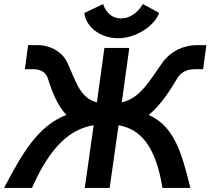

<svg xmlns="http://www.w3.org/2000/svg" viewBox="-104 -929 1040 949"><path d="M494 -838C436 -838 412 -887 406 -909L313 -865C320 -796 392 -740 480 -740C567 -740 658 -799 683 -865L602 -909C590 -887 552 -838 494 -838ZM870 -706C805 -706 739 -677 697 -617C635 -530 590 -444 498 -423L535 -692H412L375 -423C290 -444 270 -531 230 -617C206 -671 147 -706 81 -706H35L19 -587H60C103 -587 124 -567 132 -543C150 -486 177 -410 224 -361C81 -305 6 -170 -84 0H54C148 -213 248 -292 359 -310L315 0H438L482 -310C586 -292 665 -213 699 0H837C795 -170 759 -304 631 -361C690 -408 739 -486 773 -543C787 -566 813 -587 859 -587H900L916 -706Z"/></svg>

Font: Cantarell
Style: BoldOblique
Weight: 700
Italic angle: -8°
Designer: Dave Crossland
Version: Version 0.024